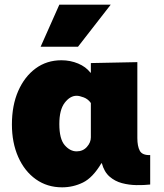

<svg xmlns="http://www.w3.org/2000/svg" viewBox="-20 -790 703 822"><path d="M246 12Q182 12 133.5 -22.5Q85 -57 58 -118Q31 -179 31 -257Q31 -339 58 -400.5Q85 -462 132.5 -497Q180 -532 243 -532Q281 -532 314.5 -518Q348 -504 367 -479H369V-520L568 -524V-199Q568 -164 578.5 -144.5Q589 -125 623 -126V0Q596 3 564 2.5Q532 2 502 -6Q472 -14 449 -34Q426 -54 416 -91H414Q377 -29 335 -8.5Q293 12 246 12ZM308 -142Q335 -142 352 -161Q369 -180 369 -202V-349Q357 -366 338.5 -373Q320 -380 308 -380Q280 -380 257 -350Q234 -320 234 -259Q234 -195 257 -168.5Q280 -142 308 -142ZM154 -590 234 -770H454L314 -590Z"/></svg>

Font: Murecho Black
Style: Regular
Weight: 900
Designer: Neil Summerour
Foundry: Positype
Version: Version 1.010; ttfautohint (v1.8.3)